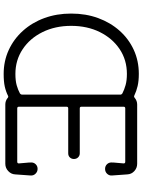

<svg xmlns="http://www.w3.org/2000/svg" viewBox="115 -880 777 1047"><g transform="rotate(90 503.5 -356.5)"><path d="M383 12Q313 12 253 -15.5Q193 -43 148 -93Q103 -143 78.5 -210Q54 -277 54 -356Q54 -436 78.5 -503Q103 -570 147.5 -620Q192 -670 252 -697.5Q312 -725 383 -725Q421 -725 449 -718.5Q477 -712 502 -700Q504 -699 506 -699Q510 -699 514 -703Q530 -716 550 -716H873Q896 -716 913 -700.5Q930 -685 931 -662L937 -578Q938 -563 927.5 -552Q917 -541 901 -541Q886 -541 876 -551Q866 -561 866 -575Q866 -589 868 -606.5Q870 -624 871 -641V-643Q871 -651 862 -651H571Q562 -651 562 -642V-412Q562 -403 571 -403H816Q829 -403 838 -394Q847 -385 847 -371Q847 -358 838.5 -349Q830 -340 816 -340H571Q562 -340 562 -331V-71Q562 -62 571 -62H862Q872 -62 871 -72Q870 -89 868 -107Q866 -125 866 -139Q866 -153 876 -163Q886 -173 901 -173Q916 -173 927 -162Q938 -151 937 -135L931 -51Q930 -29 913 -13Q896 3 873 3H550Q530 3 515 -9Q509 -15 503 -12Q479 0 452 6Q425 12 383 12ZM383 -52Q420 -52 445 -59Q470 -66 490 -77Q496 -82 496 -88V-624Q496 -631 490 -635Q469 -646 443.5 -653Q418 -660 383 -660Q307 -660 248 -620.5Q189 -581 155 -512.5Q121 -444 121 -356Q121 -269 155 -200Q189 -131 248.5 -91.5Q308 -52 383 -52Z"/></g></svg>

Font: Kiwi Maru Light
Style: Regular
Weight: 300
Designer: Hiroki-Chan
Version: Version 1.100